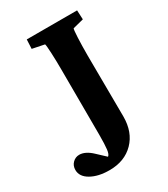

<svg xmlns="http://www.w3.org/2000/svg" viewBox="-229 -534 671 768"><g transform="rotate(-30 106.0 -150.5)"><path d="M206.1 -404.8Q203.6 -399.9 201.9 -364.3Q200.2 -328.6 200.2 -283.7L202.1 0Q202.1 72.3 159.7 115.5Q117.2 158.7 47.4 158.7Q-4.4 158.7 -37.8 139.6Q-71.3 120.6 -71.3 89.8Q-71.3 69.8 -58.3 57.1Q-45.4 44.4 -27.8 44.4Q0 44.4 30.3 73.2L90.8 129.9L42 111.8Q59.6 114.7 68.1 109.1Q76.7 103.5 79.3 81.8Q82 60.1 82 15.6L81.1 -285.6Q81.1 -326.2 79.3 -363Q77.6 -399.9 75.2 -406.2L19.5 -417.5L21.5 -460H253.9L255.9 -417.5Z"/></g></svg>

Font: Lateef ExtraBold
Style: Regular
Weight: 800
Designer: SIL International
Foundry: SIL International
Version: Version 4.200